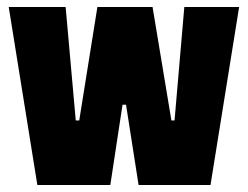

<svg xmlns="http://www.w3.org/2000/svg" viewBox="-20 -530 710 550"><path d="M87 0 5 -510H168L197 -185H207L259 -510H417L471 -185H480L508 -510H665L583 0H377L341 -230H331L296 0Z"/></svg>

Font: Saira Condensed Black
Style: Regular
Weight: 900
Width: 3
Designer: Hector Gatti with collaboration of the Omnibus-Type team
Foundry: Omnibus-Type
Version: Version 1.101